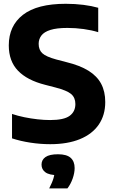

<svg xmlns="http://www.w3.org/2000/svg" viewBox="-20 -770 616 1038"><path d="M251.5 9.5Q198 9.5 144.2 1.2Q90.5 -7 45 -22V-154Q76.5 -143.5 112 -136.2Q147.5 -129 183.2 -125Q219 -121 251 -121Q325.5 -121 356.5 -143.8Q387.5 -166.5 387.5 -207.5Q387.5 -242 364.8 -261.5Q342 -281 280 -297L224 -311.5Q127 -336 77.2 -387.8Q27.5 -439.5 27.5 -524.5Q27.5 -630.5 104.2 -690Q181 -749.5 335.5 -749.5Q385.5 -749.5 430.8 -743.8Q476 -738 511 -728V-596Q475.5 -607 432 -613Q388.5 -619 344.5 -619Q286.5 -619 252.5 -608.2Q218.5 -597.5 203.8 -578Q189 -558.5 189 -533Q189 -500.5 209 -482Q229 -463.5 284 -448.5L339.5 -434Q411.5 -416.5 458 -387.8Q504.5 -359 526.8 -317.2Q549 -275.5 549 -218.5Q549 -147.5 513.8 -96.2Q478.5 -45 412 -17.8Q345.5 9.5 251.5 9.5ZM246 248.5Q263 215.5 269.5 192.5Q276 169.5 276 144.5L305.5 177H294Q246.5 177 225.5 161.5Q204.5 146 204.5 120Q204.5 94 226 79Q247.5 64 293.5 64Q340.5 64 362 83.2Q383.5 102.5 383.5 138.5Q383.5 165 372.8 195.5Q362 226 344.5 248.5Z"/></svg>

Font: Encode Sans Condensed Thin
Style: Bold
Weight: 700
Version: Version 3.002